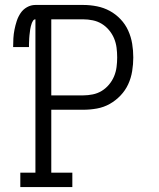

<svg xmlns="http://www.w3.org/2000/svg" viewBox="-20 -755 640 775"><path d="M62 0V-58H123V-677Q117 -677 113.5 -671.5Q110 -666 108 -660.5Q106 -655 104.5 -649Q103 -643 102 -637Q101 -631 100.5 -625Q100 -619 99 -613Q98 -607 98 -601Q98 -595 97.5 -589Q97 -583 97 -577Q97 -571 97 -565H33Q33 -583 34 -600.5Q35 -618 38.5 -635.5Q42 -653 47.5 -670Q53 -687 63 -702Q73 -717 89 -726Q105 -735 123 -735H316Q344 -735 371.5 -729.5Q399 -724 423 -711Q447 -698 466.5 -677.5Q486 -657 497.5 -631.5Q509 -606 513.5 -578.5Q518 -551 518 -523Q518 -496 513.5 -468Q509 -440 497.5 -415Q486 -390 466.5 -369.5Q447 -349 423 -335.5Q399 -322 371.5 -317Q344 -312 316 -312H187V-58H272V0ZM187 -370H316Q335 -370 354.5 -374Q374 -378 390.5 -388Q407 -398 420 -413.5Q433 -429 440.5 -447Q448 -465 450.5 -484.5Q453 -504 453 -523Q453 -543 450.5 -562.5Q448 -582 440.5 -600Q433 -618 420 -633.5Q407 -649 390.5 -659Q374 -669 354.5 -673Q335 -677 316 -677H187Z"/></svg>

Font: Iosevka Slab Light Extended
Style: Regular
Weight: 300
Width: 7
Monospace: yes
Designer: Belleve Invis
Foundry: Belleve Invis
Version: Version 11.1.0; ttfautohint (v1.8.3)